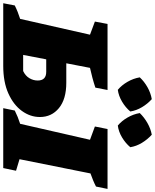

<svg xmlns="http://www.w3.org/2000/svg" viewBox="54 -1078 980 1215"><g transform="rotate(90 544.5 -470.0)"><path d="M-43 0 -29 -73Q-9 -83 12.5 -91.5Q34 -100 56 -107L156 -549L73 -580L88 -660H506L491 -583Q461 -573 429.5 -564.5Q398 -556 366 -549L337 -399H460Q564 -399 620.5 -352.5Q677 -306 677 -232Q677 -171 638.5 -118Q600 -65 528 -32.5Q456 0 353 0ZM621 0 636 -73Q656 -83 677 -91.5Q698 -100 720 -107L821 -549L737 -580L753 -660H1132L1117 -587Q1098 -577 1077 -568.5Q1056 -560 1034 -552L944 -103L1017 -81L1000 0ZM284 -126H386Q416 -140 431 -165Q446 -190 446 -218Q446 -272 391 -272H312ZM564 -940Q594 -913 615 -877.5Q636 -842 642 -804Q617 -774 580 -752Q543 -730 505 -725Q476 -749 454.5 -786Q433 -823 426 -864Q452 -892 488 -912.5Q524 -933 564 -940ZM789 -940Q819 -913 840.5 -877.5Q862 -842 868 -804Q843 -774 806.5 -752Q770 -730 731 -725Q702 -749 680.5 -786Q659 -823 652 -864Q679 -892 715 -912.5Q751 -933 789 -940Z"/></g></svg>

Font: Piazzolla Black
Style: Italic
Weight: 900
Italic angle: -11.3°
Designer: Juan Pablo del Peral
Foundry: Huerta Tipografica
Version: Version 1.330